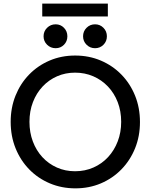

<svg xmlns="http://www.w3.org/2000/svg" viewBox="-20 -1035 833 1063"><path d="M397.5 7.8Q321.3 7.8 255.9 -19.8Q190.4 -47.4 141.8 -97.2Q93.3 -147 66.2 -214.1Q39.1 -281.2 39.1 -360.4Q39.1 -438.5 65.9 -505.4Q92.8 -572.3 141.1 -622.1Q189.5 -671.9 254.6 -699.7Q319.8 -727.5 396 -727.5Q472.7 -727.5 538.1 -699.7Q603.5 -671.9 652.1 -622.1Q700.7 -572.3 727.8 -505.4Q754.9 -438.5 754.9 -359.4Q754.9 -280.8 727.8 -213.9Q700.7 -147 652.1 -97.2Q603.5 -47.4 538.6 -19.8Q473.6 7.8 397.5 7.8ZM395.5 -86.9Q450.7 -86.9 497.6 -107.7Q544.4 -128.4 578.6 -165.5Q612.8 -202.6 631.8 -252.4Q650.9 -302.2 650.9 -360.4Q650.9 -419.9 631.6 -469.7Q612.3 -519.5 577.4 -556.2Q542.5 -592.8 496.1 -612.8Q449.7 -632.8 395.5 -632.8Q342.3 -632.8 296.4 -612.8Q250.5 -592.8 216.1 -556.2Q181.6 -519.5 162.4 -469.7Q143.1 -419.9 143.1 -360.4Q143.1 -301.8 161.9 -251.7Q180.7 -201.7 214.8 -164.8Q249 -127.9 295.2 -107.4Q341.3 -86.9 395.5 -86.9ZM506.3 -768.1Q478.5 -768.1 459.2 -787.4Q439.9 -806.6 439.9 -834Q439.9 -861.8 459.2 -881.1Q478.5 -900.4 506.3 -900.4Q533.7 -900.4 552.7 -881.1Q571.8 -861.8 571.8 -834Q571.8 -806.2 552.7 -787.1Q533.7 -768.1 506.3 -768.1ZM288.1 -768.1Q260.3 -768.1 240.7 -787.4Q221.2 -806.6 221.2 -834Q221.2 -861.8 240.7 -881.1Q260.3 -900.4 288.1 -900.4Q315.4 -900.4 334.2 -881.1Q353 -861.8 353 -834Q353 -806.2 334.2 -787.1Q315.4 -768.1 288.1 -768.1ZM213.9 -943.8V-1015.1H577.1V-943.8Z"/></svg>

Font: Reddit Sans Medium
Style: Regular
Weight: 500
Designer: Stephen Hutchings
Foundry: Reddit
Version: Version 1.014